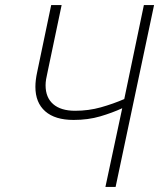

<svg xmlns="http://www.w3.org/2000/svg" viewBox="-20 -734 625 754"><path d="M394 0 460 -309Q421 -291 373.5 -277Q326 -263 269 -263Q196 -263 157.5 -297Q119 -331 119 -393Q119 -419 126 -451L181 -714H222L167 -452Q163 -435 161 -422.5Q159 -410 159 -399Q159 -351 189 -325Q219 -299 275 -299Q328 -299 376 -312.5Q424 -326 468 -345L545 -714H585L434 0Z"/></svg>

Font: Noto Sans Disp ExtLt
Style: Italic
Weight: 200
Italic angle: -12°
Designer: Monotype Design Team
Foundry: Monotype Imaging Inc.
Version: Version 2.000;GOOG;noto-source:20170915:90ef993387c0